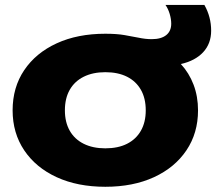

<svg xmlns="http://www.w3.org/2000/svg" viewBox="-20 -721 856 758"><path d="M395.8 16.4Q286.2 16.4 203.9 -21.4Q121.6 -59.2 75.7 -127.4Q29.8 -195.6 29.8 -285.4Q29.8 -376.2 75.7 -444.2Q121.6 -512.2 203.9 -550Q286.2 -587.8 395.8 -587.8Q441.4 -587.8 471.8 -582.4Q502.2 -577 526 -572.4Q540 -569.4 553.2 -567.9Q566.4 -566.4 578.8 -566.4Q616.2 -566.4 636.1 -582.3Q656 -598.2 656 -627.4Q656 -645.6 650 -665.9Q644 -686.2 633.4 -701.4H787Q813.6 -654.2 813.6 -599.8Q813.6 -548.8 782.1 -514.9Q750.6 -481 694 -468.2Q726.6 -433 744.2 -386.6Q761.8 -340.2 761.8 -285.4Q761.8 -195.6 715.9 -127.4Q670 -59.2 587.7 -21.4Q505.4 16.4 395.8 16.4ZM395.8 -135.4Q446.2 -135.4 481.7 -153.4Q517.2 -171.4 536.3 -205Q555.4 -238.6 555.4 -285.4Q555.4 -332.8 536.3 -366.4Q517.2 -400 481.7 -418Q446.2 -436 395.8 -436Q346.4 -436 310.4 -418Q274.4 -400 255.3 -366.4Q236.2 -332.8 236.2 -285.4Q236.2 -238.6 255.3 -205Q274.4 -171.4 310.4 -153.4Q346.4 -135.4 395.8 -135.4Z"/></svg>

Font: Unbounded
Style: Regular
Weight: 400
Designer: Luke Prowse, Jean-Baptiste Morizot, Fátima Lázaro, Florian Runge
Foundry: NaN
Version: Version 1.701;gftools[0.9.28.dev5+ged2979d]